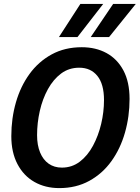

<svg xmlns="http://www.w3.org/2000/svg" viewBox="-20 -952 716 984"><path d="M284 12Q212 12 156.5 -19.5Q101 -51 69.5 -111Q38 -171 38 -254Q38 -345 61.5 -427Q85 -509 131 -572.5Q177 -636 244.5 -673Q312 -710 399 -710Q471 -710 526 -680Q581 -650 612.5 -591Q644 -532 644 -445Q644 -355 620.5 -272.5Q597 -190 551 -126Q505 -62 437.5 -25Q370 12 284 12ZM297 -93Q349 -93 389 -123.5Q429 -154 456.5 -205Q484 -256 498.5 -317Q513 -378 513 -439Q513 -521 479 -563Q445 -605 386 -605Q333 -605 293 -575Q253 -545 225.5 -495Q198 -445 184 -383.5Q170 -322 170 -259Q170 -208 185.5 -170.5Q201 -133 229.5 -113Q258 -93 297 -93ZM282 -762 392 -932H509L377 -762ZM445 -762 560 -932H676L539 -762Z"/></svg>

Font: Azeret Mono Thin Medium
Style: Italic
Weight: 500
Italic angle: -12°
Version: Version 1.002